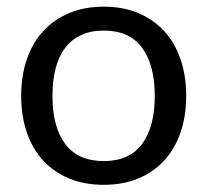

<svg xmlns="http://www.w3.org/2000/svg" viewBox="-20 -534 607 562"><path d="M284 -514.5Q339.5 -514.5 384 -496Q428.5 -477.5 460 -443.5Q491.5 -409.5 508.2 -361.2Q525 -313 525 -253.5Q525 -193.5 508.2 -145.5Q491.5 -97.5 460 -63.5Q428.5 -29.5 384 -11.2Q339.5 7 284 7Q228 7 183.2 -11.2Q138.5 -29.5 107 -63.5Q75.5 -97.5 58.8 -145.5Q42 -193.5 42 -253.5Q42 -313 58.8 -361.2Q75.5 -409.5 107 -443.5Q138.5 -477.5 183.2 -496Q228 -514.5 284 -514.5ZM284 -62.5Q359 -62.5 396 -112.8Q433 -163 433 -253Q433 -343.5 396 -394Q359 -444.5 284 -444.5Q246 -444.5 217.8 -431.5Q189.5 -418.5 170.8 -394Q152 -369.5 142.8 -333.8Q133.5 -298 133.5 -253Q133.5 -163 170.8 -112.8Q208 -62.5 284 -62.5Z"/></svg>

Font: TypoPRO Lato
Style: Regular
Weight: 400
Designer: Lukasz Dziedzic with Adam Twardoch and Botio Nikoltchev
Foundry: tyPoland Lukasz Dziedzic
Version: Version 2.010; 2014-09-01; http://www.latofonts.com/